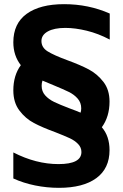

<svg xmlns="http://www.w3.org/2000/svg" viewBox="-20 -728 590 922"><path d="M179 -531Q179 -500 208.5 -481.5Q238 -463 303 -439Q366 -416 406.5 -394.5Q447 -373 476.5 -335Q506 -297 506 -240Q506 -168 469 -117Q506 -74 506 -7Q506 81 442.5 127.5Q379 174 263 174Q205 174 148.5 162.5Q92 151 44 129V4Q153 60 261 60Q371 60 371 2Q371 -20 355 -36.5Q339 -53 315.5 -64Q292 -75 246 -93Q183 -116 142.5 -137.5Q102 -159 73 -197.5Q44 -236 44 -294Q44 -366 80 -415Q44 -461 44 -525Q44 -615 108 -661.5Q172 -708 288 -708Q405 -708 507 -663V-538Q452 -567 396.5 -580.5Q341 -594 294 -594Q240 -594 209.5 -577Q179 -560 179 -531ZM239 -318 184 -341Q180 -330 180 -316Q180 -289 197 -270Q214 -251 240 -238.5Q266 -226 313 -208Q346 -196 367 -187Q370 -196 370 -208Q370 -235 353 -254.5Q336 -274 310.5 -286.5Q285 -299 239 -318Z"/></svg>

Font: AmikoBold
Style: Bold
Weight: 700
Designer: Pablo Impallari, Rodrigo Fuenzalida, Andres Torresi
Foundry: Impallari Type
Version: Version 1.000; ttfautohint (v1.3)